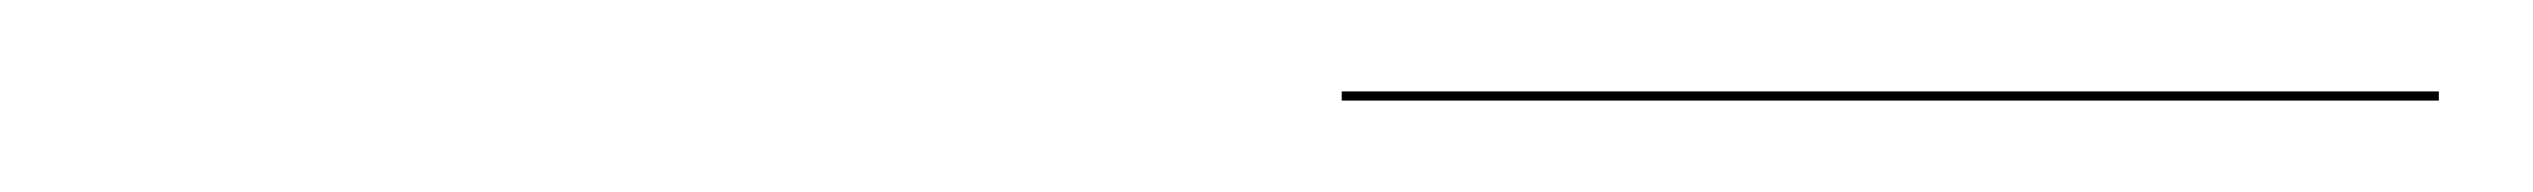

<svg xmlns="http://www.w3.org/2000/svg" viewBox="-20 -872 554 42"><path d="M273.5 -850V-852H513.5V-850Z"/></svg>

Font: Bodoni Moda 96pt
Style: Italic
Weight: 400
Italic angle: -13°
Version: Version 2.004